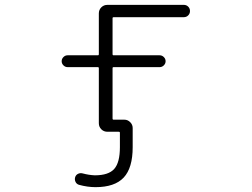

<svg xmlns="http://www.w3.org/2000/svg" viewBox="-20 -565 1040 792"><path d="M474.6 42V-17.6Q474.6 -21.5 469.7 -21.5H439.5H422.9Q408.2 -21.5 397.9 -31.7Q387.7 -42 387.7 -56.6V-283.2Q387.7 -288.1 383.8 -288.1H258.8Q249 -288.1 241.7 -295.4Q234.4 -302.7 234.4 -312.5Q234.4 -322.3 241.7 -329.6Q249 -336.9 258.8 -336.9H383.8Q387.7 -336.9 387.7 -341.8V-509.8Q387.7 -524.4 397.9 -534.7Q408.2 -544.9 422.9 -544.9H738.3Q749 -544.9 756.3 -537.6Q763.7 -530.3 763.7 -519.5Q763.7 -508.8 756.3 -501.5Q749 -494.1 738.3 -494.1H448.2Q444.3 -494.1 444.3 -490.2V-341.8Q444.3 -336.9 448.2 -336.9H638.7Q648.4 -336.9 655.8 -329.6Q663.1 -322.3 663.1 -312.5Q663.1 -302.7 655.8 -295.4Q648.4 -288.1 638.7 -288.1H448.2Q444.3 -288.1 444.3 -283.2V-76.2Q444.3 -71.3 448.2 -71.3H493.2Q506.8 -71.3 517.1 -61Q527.3 -50.8 527.3 -37.1V42Q527.3 127.9 490.2 167.5Q453.1 207 374 207Q340.8 207 305.7 197.3Q295.9 194.3 291.5 185.1Q287.1 175.8 290 166Q293 156.2 302.2 151.9Q311.5 147.5 321.3 150.4Q346.7 157.2 371.1 158.2Q427.7 158.2 451.2 131.8Q474.6 105.5 474.6 42Z"/></svg>

Font: Rounded-L Mgen+ 1mn light
Style: Regular
Weight: 200
Designer: [Source Han Sans]
Ryoko NISHIZUKA  (kana & ideographs); Paul D. Hunt (Latin, Greek & Cyrillic); Wenlong ZHANG  (bopomofo
Version: Version 1.059.20150602